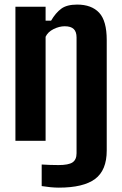

<svg xmlns="http://www.w3.org/2000/svg" viewBox="-20 -630 544 859"><path d="M243 209.5Q226 209.5 205.2 207.5Q184.5 205.5 166.5 202.5V106Q180.5 107 203.2 107.8Q226 108.5 242 108.5Q286.5 108.5 304.5 96.5Q322.5 84.5 322.5 55.5V-462.5Q322.5 -488 309.8 -500.2Q297 -512.5 269.5 -512.5Q245 -512.5 219.5 -499.8Q194 -487 184 -465.5V0H49V-600H184V-537.5H208.5Q229 -572.5 254 -591Q279 -609.5 325 -609.5Q389.5 -609.5 423.5 -573.2Q457.5 -537 457.5 -451V43.5Q457.5 132 405.2 170.8Q353 209.5 243 209.5Z"/></svg>

Font: Big Shoulders Text Thin ExtraBold
Style: Regular
Weight: 800
Version: Version 2.002